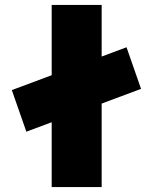

<svg xmlns="http://www.w3.org/2000/svg" viewBox="-20 -760 617 780"><path d="M87 -225 28 -394 494 -568 553 -399ZM190 0V-740H393V0Z"/></svg>

Font: Lexend Exa Black
Style: Regular
Weight: 900
Designer: Bonnie Shaver-Troup, Thomas Jockin
Foundry: Lexend
Version: Version 1.007